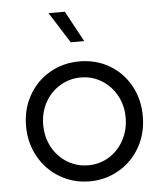

<svg xmlns="http://www.w3.org/2000/svg" viewBox="-55 -833 765 893"><g transform="rotate(-5 327.5 -386.0)"><path d="M55 -269Q55 -348 90.5 -411.5Q126 -475 188.5 -511.5Q251 -548 328 -548Q405 -548 467 -512Q529 -476 564.5 -412Q600 -348 600 -269Q600 -188 563.5 -124Q527 -60 464.5 -24Q402 12 328 12Q253 12 190.5 -24.5Q128 -61 91.5 -125.5Q55 -190 55 -269ZM328 -63Q381 -63 425 -90Q469 -117 494.5 -164.5Q520 -212 520 -269Q520 -326 494.5 -372.5Q469 -419 425 -446Q381 -473 328 -473Q275 -473 230.5 -446Q186 -419 160.5 -372.5Q135 -326 135 -269Q135 -211 160.5 -164Q186 -117 230.5 -90Q275 -63 328 -63ZM205 -784H281L359 -640H296Z"/></g></svg>

Font: Evergrow Sans 
Style: Regular
Weight: 400
Foundry: 10Web
Version: Version 1.000